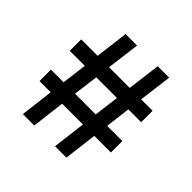

<svg xmlns="http://www.w3.org/2000/svg" viewBox="-179 -897 1073 1073"><g transform="rotate(45 357.5 -361.0)"><path d="M140.5 0 164.1 -196.4H75.5V-286.8H175.5L194.5 -435.5H75.5V-525.9H205.5L230 -722.3H320.9L295.5 -525.9H459.1L484.1 -722.3H574.5L549.5 -525.9H640V-435.5H538.6L520 -286.8H640V-196.4H508.6L484.5 0H394.5L418.6 -196.4H254.5L230.5 0ZM265.9 -286.8H429.5L448.6 -435.5H285Z"/></g></svg>

Font: Spartan
Style: Bold
Weight: 700
Designer: Matt Bailey, Mirko Velimirovic
Foundry: Matt Bailey
Version: Version 1.005